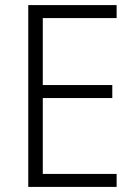

<svg xmlns="http://www.w3.org/2000/svg" viewBox="-20 -734 534 754"><path d="M438 0V-51H148V-349H421V-400H148V-663H438V-714H91V0Z"/></svg>

Font: Noto Sans Ethiopic SemiCondensed Light
Style: Regular
Weight: 300
Width: 4
Designer: Monotype Design Team
Foundry: Monotype Imaging Inc.
Version: Version 2.102